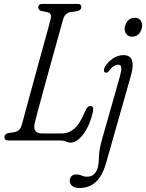

<svg xmlns="http://www.w3.org/2000/svg" viewBox="-20 -720 748 984"><path d="M287.5 0H24Q2.5 0 2.5 -17.5Q2.5 -33 23 -38L52 -42.5Q68.5 -45.5 78.2 -55.2Q88 -65 93 -85Q97 -99.5 108.2 -141Q119.5 -182.5 135 -239.8Q150.5 -297 167.5 -358.8Q184.5 -420.5 200 -476.5Q215.5 -532.5 226.2 -571.8Q237 -611 239.5 -622Q247 -651.5 224.5 -657L192.5 -663.5Q176 -668.5 176 -681.5Q176 -700 198.5 -700H378.5Q396.5 -700 396.5 -684Q396.5 -668 377 -663.5L339.5 -657.5Q311.5 -652 302.5 -618Q299 -605.5 288 -565.5Q277 -525.5 261.5 -469.8Q246 -414 229 -352.8Q212 -291.5 196.8 -235.5Q181.5 -179.5 170.8 -139.5Q160 -99.5 157.5 -87Q146.5 -36 197 -36H296.5Q332.5 -36 361.2 -60.8Q390 -85.5 418.5 -154.5Q428.5 -177 443 -177Q462 -177 456.5 -148Q440 -76 407.2 -32.5Q374.5 11 342.5 11Q329.5 11 318.2 5.5Q307 0 287.5 0ZM657.5 -532Q640 -532 629.5 -543Q619 -554 619 -572.5Q619 -592.5 632.8 -610.8Q646.5 -629 671 -629Q688 -629 698.2 -618Q708.5 -607 708.5 -588.5Q708.5 -568.5 694.8 -550.2Q681 -532 657.5 -532ZM652.5 -338 524 114.5Q504.5 182.5 470.5 213Q436.5 243.5 387.5 243.5Q362 243.5 349.8 232.8Q337.5 222 337.5 207Q337.5 192.5 346.2 183.2Q355 174 372 174Q387 174 398.5 179.8Q410 185.5 427 185.5Q445 185.5 458 176Q471 166.5 479.5 144Q486.5 120.5 487 85.2Q487.5 50 503 -6.5L593.5 -324.5Q602.5 -356.5 601.8 -372.5Q601 -388.5 585.5 -388.5Q575 -388.5 563.2 -381.2Q551.5 -374 539 -356.5Q529.5 -344.5 519 -348.5Q513.5 -350 512.8 -358.5Q512 -367 518.5 -378.5Q532 -401.5 557.5 -419.5Q583 -437.5 613 -437.5Q646.5 -437.5 656 -411.5Q665.5 -385.5 652.5 -338Z"/></svg>

Font: Fraunces 144pt SuperSoft Light
Style: Italic
Weight: 300
Italic angle: -16°
Version: Version 1.000;[b76b70a41]